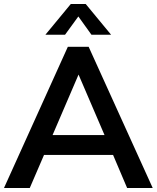

<svg xmlns="http://www.w3.org/2000/svg" viewBox="-20 -948 790 968"><path d="M550 -167H202L130 0H0L322 -712H427L750 0H621ZM507 -267 376 -572 245 -267ZM209 -773 337 -928H412L540 -773H441L375 -865L308 -773Z"/></svg>

Font: Muli
Style: Bold
Weight: 700
Designer: Vernon Adams
Foundry: Vernon Adams
Version: Version 2.001